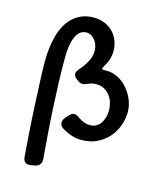

<svg xmlns="http://www.w3.org/2000/svg" viewBox="-125 -736 858 1033"><g transform="rotate(15 304.0 -219.0)"><path d="M202.1 159.2Q205.1 196.3 168 204.1L147 208Q144 209 141.4 209Q138.7 209 136.2 209Q105 209 102.1 173.8Q93.8 73.7 87.9 -25.4Q82 -124.5 78.1 -225.1Q76.7 -255.4 75.4 -286.9Q74.2 -318.4 74.2 -350.1Q74.2 -385.3 78.1 -421.1Q82 -457 90.8 -490Q99.6 -522.9 114.3 -551.5Q128.9 -580.1 150.9 -601.3Q172.9 -622.6 202.1 -634.8Q231.4 -647 270 -647Q298.8 -647 325.4 -637Q352.1 -627 372.3 -607.9Q392.6 -588.9 404.8 -561.3Q417 -533.7 417 -499Q417 -478 410.9 -456.1Q404.8 -434.1 389.2 -409.2Q382.8 -399.9 382.8 -395Q382.8 -391.1 385 -389.6Q387.2 -388.2 394 -388.2H409.2Q433.1 -388.2 454.8 -380.1Q476.6 -372.1 495.1 -358.6Q513.7 -345.2 528.6 -326.9Q543.5 -308.6 554.2 -288.3Q564.9 -268.1 570.6 -246.3Q576.2 -224.6 576.2 -204.1Q576.2 -166 563 -128.4Q549.8 -90.8 524.2 -60.8Q498.5 -30.8 460.4 -12Q422.4 6.8 373 6.8Q343.8 6.8 315.4 -2.7Q287.1 -12.2 263.2 -27.8Q253.9 -34.2 250 -41.5Q246.1 -48.8 246.1 -57.1Q246.1 -64 249 -71Q252 -78.1 257.8 -85L272.9 -102.1Q286.6 -118.2 300.8 -118.2Q314 -118.2 330.1 -106Q364.3 -82 397 -82Q416.5 -82 431.4 -90.6Q446.3 -99.1 456.1 -113.5Q465.8 -127.9 470.9 -146.2Q476.1 -164.6 476.1 -184.1Q476.1 -206.1 469.7 -227.8Q463.4 -249.5 450.4 -266.4Q437.5 -283.2 418.2 -293.7Q398.9 -304.2 373 -304.2Q360.4 -304.2 349.1 -301.3Q337.9 -298.3 329.1 -293.9Q312.5 -286.1 299.8 -286.1Q293 -286.1 285.6 -289.1Q278.3 -292 266.1 -301.8Q249 -314.5 249 -329.1Q249 -342.8 263.2 -357.9Q274.4 -370.1 284.4 -384Q294.4 -397.9 302.2 -412.8Q310.1 -427.7 314.5 -443.1Q318.8 -458.5 318.8 -474.1Q318.8 -489.3 314 -504.6Q309.1 -520 300 -532Q291 -543.9 278.8 -551.5Q266.6 -559.1 252 -559.1Q232.4 -559.1 219 -549.3Q205.6 -539.6 197 -523.9Q188.5 -508.3 183.6 -488.8Q178.7 -469.2 176.5 -449.5Q174.3 -429.7 174.1 -411.6Q173.8 -393.6 173.8 -380.9Q173.8 -322.8 176 -257.6Q178.2 -192.4 181.9 -123.3Q185.5 -54.2 190.9 17.3Q196.3 88.9 202.1 159.2Z"/></g></svg>

Font: Gochi Hand
Style: Regular
Weight: 400
Designer: Juan Pablo del Peral
Foundry: Juan Pablo del Peral
Version: Version 1.001